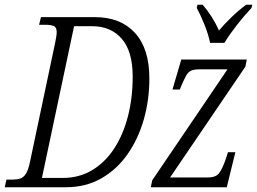

<svg xmlns="http://www.w3.org/2000/svg" viewBox="-39 -786 1079 806"><path d="M-19 0 -12 -32H13Q32 -32 46 -36.5Q60 -41 70 -57Q80 -73 87 -107L192 -604Q194 -614 196.5 -627.5Q199 -641 199 -651Q199 -672 186 -677Q173 -682 151 -682H125L133 -714H360Q467 -714 527.5 -648Q588 -582 588 -457Q588 -366 564.5 -284Q541 -202 496 -138Q451 -74 386 -37Q321 0 237 0ZM224 -39Q293 -39 347.5 -71.5Q402 -104 440 -162Q478 -220 498 -297.5Q518 -375 518 -464Q518 -571 472 -623.5Q426 -676 348 -676H272L137 -39ZM594 0 600 -29 916 -495H798Q775 -495 762.5 -489Q750 -483 741.5 -467Q733 -451 721 -423L716 -410H685L722 -536H997L991 -506L675 -41H834Q867 -41 881 -59.5Q895 -78 909 -119L918 -147H949L913 0ZM843 -606Q836 -641 819.5 -682Q803 -723 787 -753L790 -766H812Q832 -743 850 -714.5Q868 -686 880 -658Q903 -685 933 -714Q963 -743 994 -766H1020L1017 -753Q986 -720 955.5 -681Q925 -642 903 -606Z"/></svg>

Font: Noto Serif Condensed Light
Style: Italic
Weight: 300
Width: 3
Italic angle: -12°
Designer: Monotype Design Team
Foundry: Monotype Imaging Inc.
Version: Version 2.014; ttfautohint (v1.8.4.7-5d5b)